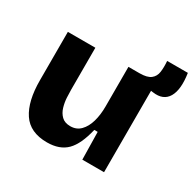

<svg xmlns="http://www.w3.org/2000/svg" viewBox="-148 -809 990 980"><g transform="rotate(30 347.5 -319.5)"><path d="M244 14Q144 14 99.5 -53Q55 -120 55 -243V-528H217V-281Q217 -262 218.5 -234.5Q220 -207 228 -180Q236 -153 254.5 -135Q273 -117 306 -117Q342 -117 365.5 -141Q389 -165 400.5 -205Q412 -245 412 -294V-528H573V0H445L442 -162H422Q400 -68 359 -27Q318 14 244 14ZM586 -478 475 -493 477 -528Q522 -528 542.5 -544Q563 -560 567 -588Q571 -616 568 -653H690Q704 -561 677 -515Q650 -469 586 -478Z"/></g></svg>

Font: Bricolage Grotesque 10pt ExtraBold
Style: Regular
Weight: 800
Designer: Mathieu Triay
Foundry: Atelier Triay
Version: Version 1.000; ttfautohint (v1.8.4.7-5d5b);gftools[0.9.32]